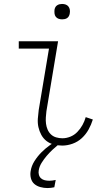

<svg xmlns="http://www.w3.org/2000/svg" viewBox="-20 -729 540 972"><path d="M295 8Q273 8 252 2.5Q231 -3 215 -15.5Q199 -28 189 -46.5Q179 -65 174.5 -85.5Q170 -106 171.5 -128Q173 -150 176 -172L228 -483H75V-520H274L215 -166Q213 -150 212 -134Q211 -118 213 -102.5Q215 -87 221 -73Q227 -59 238 -48.5Q249 -38 264.5 -33.5Q280 -29 296 -29Q316 -29 336 -37Q356 -45 371.5 -61Q387 -77 397.5 -96Q408 -115 414 -136L450 -124Q442 -98 428.5 -73.5Q415 -49 394.5 -30Q374 -11 347.5 -1.5Q321 8 295 8ZM220 223Q202 223 184 218Q166 213 153.5 202Q141 191 136.5 173.5Q132 156 135 138Q139 111 154.5 86.5Q170 62 190.5 41.5Q211 21 234.5 4.5Q258 -12 283 -26L279 0Q262 14 246 29Q230 44 216 60.5Q202 77 190.5 95.5Q179 114 176 134Q174 145 177 156Q180 167 188 174Q196 181 207 183.5Q218 186 230 186Q237 186 245 185Q253 184 262 182L255 219Q246 221 237.5 222Q229 223 220 223ZM295 -631Q285 -631 276.5 -634Q268 -637 262.5 -644Q257 -651 256 -660.5Q255 -670 256 -680Q257 -686 260 -692Q263 -698 269 -702Q275 -706 281.5 -707.5Q288 -709 294 -709Q304 -709 312.5 -706Q321 -703 326.5 -696Q332 -689 333.5 -679.5Q335 -670 333 -660Q332 -654 329 -648Q326 -642 320.5 -638Q315 -634 308 -632.5Q301 -631 295 -631Z"/></svg>

Font: Iosevka Curly Extralight
Style: Italic
Weight: 200
Italic angle: -9°
Monospace: yes
Designer: Belleve Invis
Foundry: Belleve Invis
Version: Version 22.1.2; ttfautohint (v1.8.4)